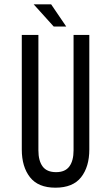

<svg xmlns="http://www.w3.org/2000/svg" viewBox="-20 -862 509 890"><path d="M217 -842 287 -739H229L136 -842ZM394 -169Q394 -89 356 -40.5Q318 8 237 8Q157 8 119 -40.5Q81 -89 81 -169V-700H158V-165Q158 -117 177.5 -90.5Q197 -64 240 -64Q282 -64 301.5 -90.5Q321 -117 321 -165V-700H394Z"/></svg>

Font: Bebas Neue Regular
Style: Regular
Weight: 400
Designer: Ryoichi Tsunekawa & LGV (GE)
Foundry: Free Software Foundation, Inc.
Version: Version 1.003 August 13, 2016